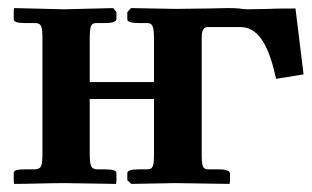

<svg xmlns="http://www.w3.org/2000/svg" viewBox="-20 -454 771 475"><path d="M495 -433C471 -433 438 -432 414 -432L304 -434L295 -424V-406C295 -400 305 -397 322 -397H343C358 -397 361 -389 361 -354V-251H202V-355C202 -392 205 -397 220 -397H241C259 -397 268 -401 268 -407V-424L260 -434C224 -433 175 -432 139 -431L15 -434L14 -428V-406C14 -400 23 -397 41 -397H66C83 -397 85 -389 85 -355V-78C85 -43 83 -36 66 -35H41C23 -35 14 -33 14 -26V-5L15 1C48 1 104 -1 138 -1L267 1L268 -5V-26C268 -32 259 -35 241 -35H221C205 -36 202 -42 202 -78V-209H361V-77C361 -42 359 -35 343 -35H322C305 -35 295 -32 295 -26V-8L305 1C336 0 382 0 414 -1L548 1L549 -5V-25C549 -31 540 -35 522 -35H497C481 -35 479 -41 479 -77V-362C479 -382 486 -387 494 -387H575C623 -387 647 -333 663 -259L731 -270L711 -433C698 -433 661 -433 645 -432C628 -432 611 -431 591 -431C584 -431 579 -432 572 -433C564 -434 553 -434 543 -434Z"/></svg>

Font: Libertinus Serif
Style: Bold
Weight: 700
Designer: Philipp H. Poll, Khaled Hosny
Foundry: Caleb Maclennan
Version: Version 7.050;RELEASE